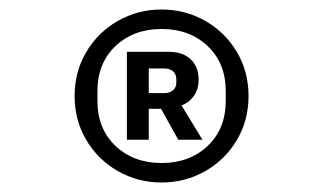

<svg xmlns="http://www.w3.org/2000/svg" viewBox="-20 -730 680 404"><path d="M137 -528Q137 -579 161.5 -620.5Q186 -662 228 -686Q270 -710 320 -710Q370 -710 412 -686Q454 -662 478.5 -620.5Q503 -579 503 -528Q503 -477 478.5 -435.5Q454 -394 412 -370Q370 -346 320 -346Q270 -346 228 -370Q186 -394 161.5 -435.5Q137 -477 137 -528ZM320 -387Q379 -387 417 -423Q455 -459 455 -518V-538Q455 -597 417 -633Q379 -669 320 -669Q261 -669 223 -633Q185 -597 185 -538V-518Q185 -459 223 -423Q261 -387 320 -387ZM247 -621H335Q365 -621 381.5 -605Q398 -589 398 -562Q398 -543 388.5 -529Q379 -515 362 -508L406 -436H355L319 -501H293V-436H247ZM325 -534Q337 -534 344 -540Q351 -546 351 -556V-563Q351 -574 344 -580Q337 -586 325 -586H293V-534Z"/></svg>

Font: Writer Medium
Style: Regular
Weight: 500
Monospace: yes
Designer: Mike Abbink, Paul van der Laan, Pieter van Rosmalen
Foundry: Bold Monday
Version: Version 2.001 2020